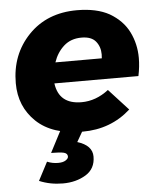

<svg xmlns="http://www.w3.org/2000/svg" viewBox="-54 -593 724 874"><g transform="rotate(-5 307.5 -156.0)"><path d="M308 7Q170 7 97 -62.5Q24 -132 24 -239Q24 -370 108.5 -458Q193 -546 330 -546Q419.5 -546 477.5 -514Q537.5 -479 564.8 -424Q592 -369 592 -305Q592 -266 583 -223H199Q212 -127 315 -127Q381 -127 439 -172L528 -75Q437 7 308 7ZM424 -318 425 -336Q425 -371 405 -395.5Q385 -420 340 -420Q291 -420 259 -391.2Q227 -362.5 212 -318ZM198.5 234Q140.5 234 90.5 213L134.5 129Q158.5 139 184.5 139Q207 139 219.2 131Q231.5 123 231.5 114Q231.5 99.5 214.5 95.2Q197.5 91 156.5 91L208.5 -9L309.5 0L279.5 52Q347.5 73 347.5 124Q347.5 180 303 207Q258.5 234 198.5 234Z"/></g></svg>

Font: Argentum Novus
Style: Bold Italic
Weight: 700
Designer: Julieta Ulanovsky (font) & Cristiano Sobral (main changes)
Foundry: Julieta Ulanovsky (font) & Cristiano Sobral (main changes)
Version: Version 3.00;November 27, 2020;FontCreator 13.0.0.2655 64-bi